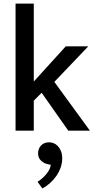

<svg xmlns="http://www.w3.org/2000/svg" viewBox="-20 -731 527 1074"><path d="M169 -168V0H67V-711H169V-275L348 -472H474L284 -273L483 0H362L213 -212ZM246 187Q228 184 210.5 168.5Q193 153 193 126Q193 101 209.5 83Q226 65 255 65Q267 65 280 70Q293 75 303.5 86Q314 97 321 114Q328 131 328 156Q328 181 319.5 205.5Q311 230 296 252Q281 274 260.5 292.5Q240 311 217 323L190 286Q217 269 239 243Q261 217 264 191Z"/></svg>

Font: Mukta Vaani Medium
Style: Regular
Weight: 500
Designer: Noopur Datye, Girish Dalvi, Yashodeep Gholap, Pallavi Karambelkar
Foundry: Ek Type
Version: Version 2.538;PS 1.000;hotconv 16.6.51;makeotf.lib2.5.65220;